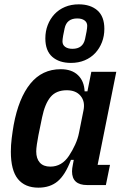

<svg xmlns="http://www.w3.org/2000/svg" viewBox="-20 -853 577 885"><path d="M382 0Q312 0 312 -63Q312 -76 316 -95L320 -116H307Q281 -47 246 -17.5Q211 12 157 12Q95 12 62.5 -28Q30 -68 30 -154Q30 -184 34 -216Q38 -248 43 -277Q66 -401 120 -467.5Q174 -534 260 -534Q311 -534 339.5 -506.5Q368 -479 370 -432H383L401 -522H516L430 -93H487L468 0ZM212 -85Q265 -85 298 -135Q314 -159 326.5 -186.5Q339 -214 344 -240L365 -345Q373 -385 351.5 -411Q330 -437 288 -437Q239 -437 213 -406Q187 -375 174 -312L157 -229Q153 -209 150 -188Q147 -167 147 -155Q147 -122 163.5 -103.5Q180 -85 212 -85ZM307 -563Q253 -563 221 -591Q189 -619 189 -676Q189 -709 200 -737.5Q211 -766 231 -787.5Q251 -809 279.5 -821Q308 -833 343 -833Q397 -833 429 -805Q461 -777 461 -720Q461 -687 450 -658.5Q439 -630 419 -608.5Q399 -587 370.5 -575Q342 -563 307 -563ZM314 -628Q362 -628 372 -673Q376 -690 379 -707.5Q382 -725 382 -734Q382 -750 369.5 -759Q357 -768 336 -768Q288 -768 278 -723Q274 -706 271 -688.5Q268 -671 268 -662Q268 -646 280.5 -637Q293 -628 314 -628Z"/></svg>

Font: IBM Plex Sans Condensed SemiBold
Style: Italic
Weight: 600
Width: 3
Italic angle: -11°
Designer: Mike Abbink, Paul van der Laan, Pieter van Rosmalen
Foundry: Bold Monday
Version: Version 1.3